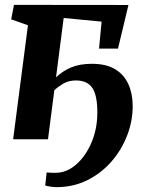

<svg xmlns="http://www.w3.org/2000/svg" viewBox="-20 -573 614 790"><path d="M210.5 -255Q238 -281 273.2 -295.8Q308.5 -310.5 358 -310.5Q417 -310.5 454 -288Q491 -265.5 508.5 -226Q526 -186.5 526 -136Q526 -75 503.2 -15.8Q480.5 43.5 438.8 91.5Q397 139.5 339.5 168.2Q282 197 213 197Q203.5 197 188 195Q172.5 193 166 190L172 136.5Q178 137.5 188 137.8Q198 138 209 138Q254 138 293 104.2Q332 70.5 356.2 14Q380.5 -42.5 380.5 -110.5Q380.5 -181.5 359.5 -211.8Q338.5 -242 292 -242Q262.5 -242 240.2 -228.8Q218 -215.5 203.5 -201.5L177.5 0H34L95 -469L26 -493.5L37.5 -553L508.5 -552.5L465.5 -373H387.5L398 -484L242 -499Z"/></svg>

Font: Merriweather 24pt ExtraBold
Style: Italic
Weight: 800
Italic angle: -7.8°
Version: Version 2.101